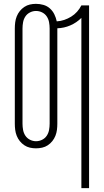

<svg xmlns="http://www.w3.org/2000/svg" viewBox="-20 -763 540 998"><path d="M403 215V-670Q378 -645 345.5 -631Q313 -617 278 -616V-120Q278 -104 276 -88Q274 -72 268 -57Q262 -42 252 -29.5Q242 -17 228.5 -8Q215 1 199 4.5Q183 8 167 8Q151 8 135.5 4.5Q120 1 106.5 -8Q93 -17 83 -29.5Q73 -42 67 -57Q61 -72 59 -88Q57 -104 57 -120V-615Q57 -631 59 -647Q61 -663 67 -678Q73 -693 83 -705.5Q93 -718 106.5 -727Q120 -736 135.5 -739.5Q151 -743 167 -743Q187 -743 206 -737.5Q225 -732 239.5 -719Q254 -706 262.5 -688.5Q271 -671 275 -652Q295 -653 314 -659.5Q333 -666 350 -676.5Q367 -687 380.5 -702Q394 -717 403 -735H443V215ZM167 -29Q184 -29 199 -36.5Q214 -44 223 -57.5Q232 -71 235 -87.5Q238 -104 238 -120V-615Q238 -631 235 -647.5Q232 -664 223 -677.5Q214 -691 199 -698.5Q184 -706 167 -706Q151 -706 136 -698.5Q121 -691 112 -677.5Q103 -664 100 -647.5Q97 -631 97 -615V-120Q97 -104 100 -87.5Q103 -71 112 -57.5Q121 -44 136 -36.5Q151 -29 167 -29Z"/></svg>

Font: Iosevka Curly Extralight
Style: Regular
Weight: 200
Monospace: yes
Designer: Belleve Invis
Foundry: Belleve Invis
Version: Version 22.1.2; ttfautohint (v1.8.4)